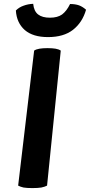

<svg xmlns="http://www.w3.org/2000/svg" viewBox="-20 -962 462 986"><path d="M73.2 -8.8Q84 -2.9 100.6 1Q117.2 3.9 146.5 3.9Q174.8 3.9 192.4 1Q210.9 -2.9 221.7 -8.8Q245.1 -240.2 292 -702.1Q282.2 -709 265.6 -711.9Q249 -714.8 223.6 -714.8Q199.2 -714.8 182.6 -711.9Q165 -709 155.3 -702.1Q127.9 -470.7 73.2 -8.8ZM339.8 -941.4Q322.3 -905.3 298.8 -887.7Q275.4 -871.1 236.3 -871.1Q197.3 -871.1 175.8 -887.7Q154.3 -904.3 150.4 -942.4Q124 -941.4 100.6 -932.6Q78.1 -924.8 61.5 -908.2Q65.4 -844.7 107.4 -807.6Q149.4 -771.5 226.6 -771.5Q306.6 -771.5 354.5 -808.6Q403.3 -846.7 421.9 -912.1Q404.3 -927.7 385.7 -934.6Q366.2 -941.4 339.8 -941.4Z"/></svg>

Font: cl
Style: Bold Italic
Weight: 400
Designer: Mitja Miklavcic
Version: Version 7.504; 2011; Build 1022